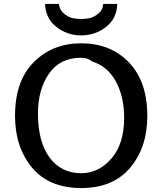

<svg xmlns="http://www.w3.org/2000/svg" viewBox="-20 -932 828 971"><path d="M208 -912H278Q281 -881 304.5 -862.5Q328 -844 349 -840Q370 -836 391 -836Q411 -836 432 -840Q453 -844 476.5 -862.5Q500 -881 502 -912H573Q571 -839 516.5 -796Q462 -753 390 -753Q320 -753 265 -796Q210 -839 208 -912ZM56 -346Q56 -523 151 -618Q246 -713 390 -713Q539 -713 632 -616.5Q725 -520 725 -345Q725 -187 638.5 -84Q552 19 391 19Q228 19 142 -84.5Q56 -188 56 -346ZM172 -358Q172 -216 230 -136Q290 -56 390 -56Q478 -56 542.5 -129Q607 -202 608 -334Q608 -443 566 -520Q524 -597 446 -621Q424 -640 390 -640Q284 -640 228 -560Q172 -480 172 -358Z"/></svg>

Font: Coval
Style: Medium
Weight: 500
Foundry: Context Ltd
Version: Version 001.000